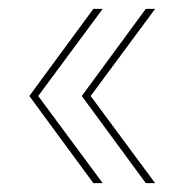

<svg xmlns="http://www.w3.org/2000/svg" viewBox="-20 -481 419 432"><path d="M211 -461 66 -265 211 -69H190L46 -265L190 -461ZM329 -461 184 -265 329 -69H308L164 -265L308 -461Z"/></svg>

Font: Work Sans Thin
Style: Regular
Weight: 250
Designer: Wei Huang
Foundry: Wei Huang
Version: Version 2.012